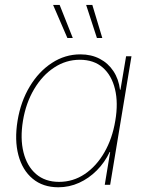

<svg xmlns="http://www.w3.org/2000/svg" viewBox="-20 -770 610 800"><path d="M223.1 10.3Q158.7 10.3 116 -25.4Q73.2 -61 56.6 -123.8Q40 -186.5 53.2 -267.1Q66.4 -347.2 104 -409.7Q141.6 -472.2 196.3 -507.8Q251 -543.5 314.9 -543.5Q360.4 -543.5 395.5 -525.1Q430.7 -506.8 452.6 -473.6Q474.6 -440.4 480 -396H481.9L505.4 -535.6H527.8L439 0H416.5L439 -136.7H437Q416.5 -93.3 383.5 -60.1Q350.6 -26.9 309.6 -8.3Q268.6 10.3 223.1 10.3ZM226.1 -12.2Q284.7 -12.2 333.3 -44.9Q381.8 -77.6 415 -135.3Q448.2 -192.9 460.4 -267.1Q473.1 -340.8 459.2 -398.4Q445.3 -456.1 408.2 -488.5Q371.1 -521 312.5 -521Q254.9 -521 205.6 -488.5Q156.2 -456.1 122.1 -398.4Q87.9 -340.8 75.7 -267.1Q63.5 -192.9 77.9 -135.3Q92.3 -77.6 130.1 -44.9Q168 -12.2 226.1 -12.2ZM383.8 -611.8 338.9 -749.5H364.7L406.2 -611.8ZM260.7 -611.8 201.2 -749.5H228.5L283.2 -611.8Z"/></svg>

Font: Inter 20pt Thin
Style: Italic
Weight: 250
Italic angle: -9.3988°
Version: Version 4.001;git-66647c0bb